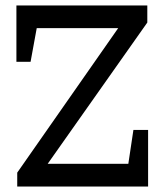

<svg xmlns="http://www.w3.org/2000/svg" viewBox="-20 -682 602 702"><path d="M518.6 -599.6 154.3 -83H449.2L467.8 -207H521.5V0H43V-50.8L412.1 -579.1H114.3L91.8 -456.1H40V-662.1H518.6Z"/></svg>

Font: Hopone
Style: Regular
Weight: 400
Foundry: SIL International (SIL)
Version: Version 1.00 September 3, 2015, initial release